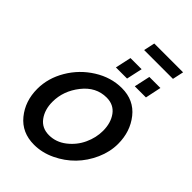

<svg xmlns="http://www.w3.org/2000/svg" viewBox="-311 -1222 1352 1352"><g transform="rotate(45 364.5 -546.5)"><path d="M376 -1015 394 -1098H681L663 -1015ZM322 -788 348 -907H459L433 -788ZM510 -788 536 -907H646L621 -788ZM37 -290Q37 -396 95 -494.5Q153 -593 250.5 -654Q348 -715 455 -715Q575 -715 644.5 -627.5Q714 -540 714 -418Q714 -339 679.5 -261.5Q645 -184 588.5 -126Q532 -68 455.5 -31.5Q379 5 299 5Q178 5 107.5 -81.5Q37 -168 37 -290ZM574 -408Q574 -487 535.5 -539.5Q497 -592 426 -592Q321 -592 249 -500.5Q177 -409 177 -301Q177 -223 216 -170Q255 -117 326 -117Q396 -117 454.5 -162.5Q513 -208 543.5 -274Q574 -340 574 -408Z"/></g></svg>

Font: Raleway-v4020
Style: Bold Italic
Weight: 700
Italic angle: -12°
Designer: Matt McInerney, Pablo Impallari, Rodrigo Fuenzalida
Foundry: Matt McInerney, Pablo Impallari, Rodrigo Fuenzalida
Version: Version 4.020;PS 004.020;hotconv 1.0.88;makeotf.lib2.5.64775